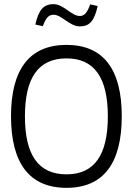

<svg xmlns="http://www.w3.org/2000/svg" viewBox="-20 -895 640 924"><path d="M300 9C122 9 33 -109 33 -336C33 -561 122 -679 300 -679C478 -679 566 -561 566 -336C566 -109 478 9 300 9ZM100 -335C100 -150 164 -56 300 -56C435 -56 499 -150 499 -335C499 -520 435 -614 300 -614C164 -614 100 -520 100 -335ZM150 -777 186 -769C201 -809 214 -824 238 -824C277 -824 315 -768 364 -768C411 -768 434 -794 450 -866L414 -874C400 -834 386 -818 364 -818C324 -818 286 -875 238 -875C188 -875 166 -846 150 -777Z"/></svg>

Font: LT Wave Mono Light
Style: Regular
Weight: 300
Designer: Daniel Lyons
Version: Version 2.5 (Glyphs App)